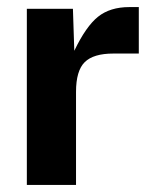

<svg xmlns="http://www.w3.org/2000/svg" viewBox="-20 -525 442 545"><path d="M56.2 0V-500H187L190.9 -380.9Q224.1 -450.2 258.3 -477.5Q292.5 -504.9 347.2 -504.9H374V-373H301.8Q245.1 -373 220.5 -348.6Q195.8 -324.2 195.8 -264.2V0Z"/></svg>

Font: TASA Orbiter Text
Style: Bold
Weight: 700
Designer: Weizhong Zhang
Version: Version 1.000;Glyphs 3.1.2 (3151)